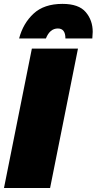

<svg xmlns="http://www.w3.org/2000/svg" viewBox="-25 -944 486 964"><path d="M438.5 -751H303.5Q303.5 -801 265.5 -801Q225.5 -801 205.5 -751H71Q91 -827 143.8 -875.8Q196.5 -924.5 288.5 -924.5Q370.5 -924.5 405.5 -883.2Q440.5 -842 440.5 -784ZM226.5 0H-5L135 -700H366.5Z"/></svg>

Font: Argentum Sans Black
Style: Italic
Weight: 900
Italic angle: -11°
Designer: Julieta Ulanovsky (font), Cristiano Sobral (main changes and remaster)
Foundry: Julieta Ulanovsky (font), Cristiano Sobral (main changes and remaster)
Version: Version 2.007;June 15, 2022;FontCreator 14.0.0.2814 64-bit; 